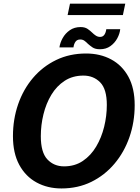

<svg xmlns="http://www.w3.org/2000/svg" viewBox="-20 -1050 789 1082"><path d="M326.5 12Q248 12 186 -21.8Q124 -55.5 88.5 -121.2Q53 -187 53 -282.5Q53 -378 82.2 -462.5Q111.5 -547 166.2 -611.2Q221 -675.5 296.8 -712Q372.5 -748.5 465 -748.5Q544.5 -748.5 606.5 -715.2Q668.5 -682 703.8 -617.2Q739 -552.5 739 -457.5Q739 -362 709.5 -277.2Q680 -192.5 625.2 -127.5Q570.5 -62.5 494.8 -25.2Q419 12 326.5 12ZM341 -112.5Q401.5 -112.5 446.8 -143Q492 -173.5 522 -224Q552 -274.5 567 -335.8Q582 -397 582 -458.5Q582 -548 544.5 -586Q507 -624 450 -624Q389.5 -624 344.2 -594.5Q299 -565 269.2 -515.5Q239.5 -466 224.8 -405.5Q210 -345 210 -282.5Q210 -191 247 -151.8Q284 -112.5 341 -112.5ZM657.5 -885.5Q655 -860 640.8 -833.8Q626.5 -807.5 602 -790Q577.5 -772.5 543.5 -772.5Q516.5 -772.5 501.2 -783Q486 -793.5 475.5 -803Q466 -813 456 -820.2Q446 -827.5 432 -827.5Q414.5 -827.5 405.5 -815Q396.5 -802.5 394 -783H315Q318.5 -809 333.2 -835.5Q348 -862 373.5 -879.8Q399 -897.5 434 -897.5Q458.5 -897.5 473.8 -887Q489 -876.5 499 -866.5Q509 -856.5 520.2 -849.2Q531.5 -842 544 -842Q559.5 -842 568 -854Q576.5 -866 579 -885.5ZM361 -965 374.5 -1029.5H686L672.5 -965Z"/></svg>

Font: Epilogue
Style: Bold Italic
Weight: 700
Italic angle: -12°
Designer: Tyler Finck
Foundry: Etcetera Type Co
Version: Version 2.111; ttfautohint (v1.8.3)